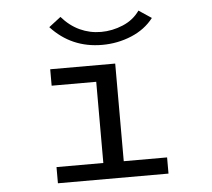

<svg xmlns="http://www.w3.org/2000/svg" viewBox="-49 -715 848 768"><g transform="rotate(-5 375.0 -331.0)"><path d="M153 0V-65H341V-391H162V-457H423V-65H597V0ZM534 -660 585 -626Q551 -582 495.5 -559Q440 -536 378 -536Q255 -536 173 -625L221 -662Q253 -625 293 -606.5Q333 -588 378 -588Q423 -588 466 -606Q509 -624 534 -660Z"/></g></svg>

Font: Inconsolata ExtraExpanded
Style: Regular
Weight: 400
Width: 8
Monospace: yes
Designer: Raph Levien, Cyreal, Brenton Simpson
Foundry: Raph Levien, Cyreal, Google
Version: Version 3.000; ttfautohint (v1.8.2.53-6de2)